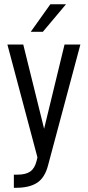

<svg xmlns="http://www.w3.org/2000/svg" viewBox="-20 -725 410 899"><path d="M356.4 -516.6 205.1 48.8Q190.4 106.4 154.3 130.4Q118.2 154.3 54.7 154.3H44.9V92.8H61.5Q100.6 92.8 121.6 78.1Q142.6 63.5 151.4 28.3L155.3 11.7L14.6 -516.6H88.9L186.5 -122.1L282.2 -516.6ZM215.8 -705.1H289.1L180.7 -576.2H124Z"/></svg>

Font: Altinn-DIN Condensed
Style: Regular
Weight: 400
Width: 3
Designer: Charles Nix
Foundry: Altinn
Version: Version 2.00